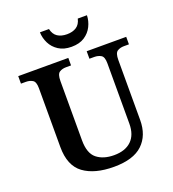

<svg xmlns="http://www.w3.org/2000/svg" viewBox="-163 -1045 1062 1178"><g transform="rotate(-20 368.5 -455.5)"><path d="M379 10Q253 10 181.5 -42.5Q110 -95 110 -217V-601Q110 -643 91.5 -654Q73 -665 49 -665H16V-714H343V-665H310Q285 -665 267 -653.5Q249 -642 249 -597V-210Q249 -125 291.5 -91Q334 -57 404 -57Q477 -57 517 -95.5Q557 -134 557 -207V-601Q557 -643 538.5 -654Q520 -665 495 -665H463V-714H721V-665H688Q663 -665 645 -653.5Q627 -642 627 -597V-205Q627 -105 566.5 -47.5Q506 10 379 10ZM386 -771Q336 -771 302 -793Q268 -815 251 -849.5Q234 -884 233 -921H292Q300 -885 324.5 -869Q349 -853 386 -853Q423 -853 447.5 -869Q472 -885 480 -921H540Q539 -884 522 -849.5Q505 -815 471.5 -793Q438 -771 386 -771Z"/></g></svg>

Font: Noto Naskh Arabic SemiBold
Style: Regular
Weight: 600
Designer: Monotype Design Team, David Williams, Mohamad Dakak and Nizar Qandah
Foundry: Monotype Imaging Inc.
Version: Version 2.016